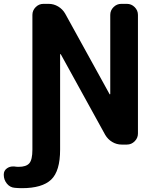

<svg xmlns="http://www.w3.org/2000/svg" viewBox="-91 -775 814 1002"><path d="M484.4 -697.3Q484.4 -720.7 501.5 -737.8Q518.6 -754.9 542 -754.9H571.3Q594.7 -754.9 611.8 -737.8Q628.9 -720.7 628.9 -697.3V-78.1Q628.9 -54.7 611.8 -37.6Q594.7 -20.5 571.3 -20.5H543.9Q517.6 -20.5 494.6 -34.2Q471.7 -47.9 458 -71.3L226.6 -491.2Q225.6 -493.2 224.1 -492.7Q222.7 -492.2 222.7 -490.2V5.9Q222.7 118.2 175.8 162.6Q128.9 207 23.4 207Q3.9 207 -14.6 205.1Q-39.1 203.1 -55.2 183.1Q-71.3 163.1 -71.3 137.7V135.7Q-71.3 115.2 -54.7 103.5Q-41 93.8 -24.4 93.8Q-20.5 93.8 -16.6 93.8Q-4.9 95.7 5.9 95.7Q45.9 95.7 62 77.1Q78.1 58.6 78.1 5.9V-697.3Q78.1 -720.7 95.2 -737.8Q112.3 -754.9 135.7 -754.9H163.1Q189.5 -754.9 212.4 -741.2Q235.4 -727.5 249 -704.1L480.5 -284.2Q481.4 -282.2 482.9 -282.7Q484.4 -283.2 484.4 -285.2Z"/></svg>

Font: Gen Jyuu Gothic Bold
Style: Bold
Weight: 700
Designer: [Source Han Sans]
Ryoko NISHIZUKA  (kana & ideographs); Paul D. Hunt (Latin, Greek & Cyrillic); Wenlong ZHANG  (bopomofo
Version: Version 1.002.20150607